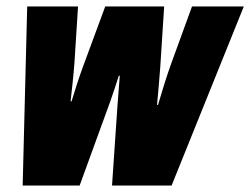

<svg xmlns="http://www.w3.org/2000/svg" viewBox="-20 -573 773 593"><path d="M50 0H226L321 -261C330 -287 338 -311 347 -339H350C348 -309 345 -279 343 -249L326 0H510L733 -553H573L510 -380C495 -339 480 -290 468 -249H465C468 -283 472 -323 475 -366L487 -553H305L237 -369C223 -331 210 -290 201 -260H198C202 -297 207 -338 210 -380L221 -553H64Z"/></svg>

Font: Noto Sans ExtraCondensed Black
Style: Italic
Weight: 900
Width: 2
Italic angle: -12°
Designer: Monotype Design Team
Foundry: Monotype Imaging Inc.
Version: Version 2.013